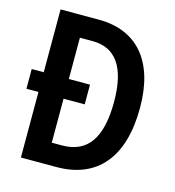

<svg xmlns="http://www.w3.org/2000/svg" viewBox="-107 -804 814 894"><g transform="rotate(15 300.5 -357.0)"><path d="M259 -714H75V-411H17V-316H75V0H246C442 0 551 -127 551 -367C551 -593 443 -714 259 -714ZM257 -610C367 -610 427 -532 427 -362C427 -190 369 -104 246 -104H196V-316H298V-411H196V-610Z"/></g></svg>

Font: Noto Sans Arabic UI Cn SmBd
Style: Regular
Weight: 600
Width: 3
Designer: Monotype Design Team, Nadine Chahine and Nizar Qandah
Foundry: Monotype Imaging Inc.
Version: Version 2.010